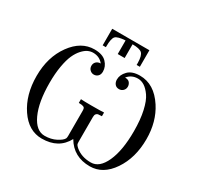

<svg xmlns="http://www.w3.org/2000/svg" viewBox="-189 -1108 1378 1346"><g transform="rotate(30 500.0 -435.0)"><path d="M55 -341Q55 -494 131.5 -599.5Q208 -705 315 -705Q381 -705 412 -672.5Q443 -640 443 -599Q443 -575 429.5 -562Q416 -549 397 -549Q379 -549 365.5 -562Q352 -575 352 -595Q352 -615 365.5 -628Q379 -641 401 -641Q370 -680 318 -680Q297 -680 276.5 -670.5Q256 -661 234 -637Q212 -613 195.5 -576.5Q179 -540 168.5 -480Q158 -420 158 -345Q158 -189 200.5 -97Q243 -5 313 -5Q364 -5 404 -25.5Q444 -46 454 -66Q457 -73 457 -88V-289Q457 -302 454.5 -309.5Q452 -317 443.5 -320Q435 -323 429.5 -323.5Q424 -324 406 -325V-355Q435 -353 492 -353Q571 -353 593 -355V-325Q571 -324 563 -323Q555 -322 548 -314Q541 -306 541 -289V-88Q541 -73 544 -66.5Q547 -60 560 -48Q610 -5 686 -5H687Q756 -5 798 -97.5Q840 -190 840 -345Q840 -439 824.5 -508Q809 -577 784 -612.5Q759 -648 733.5 -664Q708 -680 681 -680Q629 -680 598 -641Q625 -641 636 -626.5Q647 -612 647 -595Q647 -575 633.5 -562Q620 -549 601 -549Q579 -549 567 -564Q555 -579 555 -601Q555 -639 587 -672Q619 -705 683 -705Q799 -705 877 -585Q944 -482 944 -341Q944 -190 872 -84Q800 22 694 22Q562 22 499 -86Q442 22 305 22Q198 22 126.5 -83.5Q55 -189 55 -341ZM349 -758V-892H650V-758H624V-775Q623 -834 603.5 -851.5Q584 -869 527 -869V-758H471V-868Q409 -864 392 -846.5Q375 -829 375 -764V-758Z"/></g></svg>

Font: CMU Serif
Style: Roman
Weight: 500
Version: Version 0.7.0